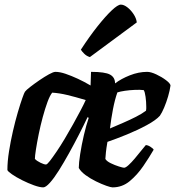

<svg xmlns="http://www.w3.org/2000/svg" viewBox="-20 -811 758 831"><path d="M167 0Q152 0 127 -9Q102 -18 76 -31Q50 -44 32 -56.5Q14 -69 12 -75Q12 -112 19 -156Q26 -200 36 -243.5Q46 -287 57 -324.5Q68 -362 76.5 -386Q85 -410 88 -414Q93 -421 111 -435Q129 -449 151 -464Q173 -479 192 -489.5Q211 -500 220 -500Q239 -500 264 -491.5Q289 -483 317 -470Q345 -457 372 -441L374 -500Q435 -500 456.5 -488Q478 -476 478 -450Q504 -470 542 -485Q580 -500 617 -500Q633 -500 656.5 -489Q680 -478 698.5 -464Q717 -450 718 -441Q715 -419 707.5 -393.5Q700 -368 690.5 -345.5Q681 -323 672 -310Q655 -291 615.5 -269.5Q576 -248 529.5 -229Q483 -210 445 -197Q440 -168 438.5 -152.5Q437 -137 436 -123Q442 -113 459.5 -104.5Q477 -96 494.5 -90.5Q512 -85 517 -85Q524 -85 536.5 -96.5Q549 -108 563 -124.5Q577 -141 590 -157.5Q603 -174 611 -183Q620 -183 631.5 -175.5Q643 -168 645 -163Q626 -130 600 -92Q574 -54 541.5 -27Q509 0 467 0Q460 0 440 -7Q420 -14 395.5 -26Q371 -38 350.5 -53Q330 -68 321 -84Q321 -105 327 -144Q333 -183 343 -226Q353 -269 364 -301L359 -304Q343 -270 322 -229Q301 -188 278.5 -147.5Q256 -107 235 -73.5Q214 -40 196 -20Q178 0 167 0ZM179 -99Q184 -99 196 -114.5Q208 -130 225 -155Q242 -180 260.5 -211Q279 -242 296.5 -273.5Q314 -305 328.5 -332.5Q343 -360 351 -378Q304 -392 270.5 -400Q237 -408 206 -410Q196 -398 185.5 -369.5Q175 -341 165 -304Q155 -267 147.5 -230Q140 -193 135.5 -164Q131 -135 131 -123Q140 -114 155.5 -106.5Q171 -99 179 -99ZM456 -255Q484 -267 513 -279.5Q542 -292 568.5 -305.5Q595 -319 612 -332Q613 -336 613 -341Q613 -346 613 -350Q613 -370 610 -392Q607 -414 602 -421Q586 -423 563.5 -422Q541 -421 520.5 -418Q500 -415 488 -411Q477 -380 469 -338.5Q461 -297 456 -255ZM369 -564Q355 -568 344.5 -578.5Q334 -589 330 -596Q367 -653 402 -697Q437 -741 463.5 -766Q490 -791 503 -791Q516 -791 531 -779.5Q546 -768 558 -750Q570 -732 572 -714Z"/></svg>

Font: Texturina 12pt Black
Style: Italic
Weight: 900
Italic angle: -11°
Designer: Guillermo Torres Carreño
Foundry: Omnibus-Type
Version: Version 1.002